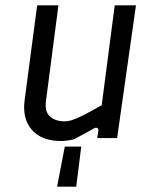

<svg xmlns="http://www.w3.org/2000/svg" viewBox="-20 -520 582 723"><path d="M195 183 224 32H286L267 183ZM210 11Q137 11 100 -31Q63 -73 73 -145L120 -500H200L153 -139Q148 -99 168.5 -81Q189 -63 224 -63Q235 -63 249 -67Q263 -71 289.5 -84Q316 -97 363 -124L412 -500H492L421 0H346L350 -25Q352 -34 346.5 -37.5Q341 -41 333 -36Q311 -24 293 -14Q275 -4 260 4Q248 7 235 9Q222 11 210 11Z"/></svg>

Font: Finlandica
Style: Italic
Weight: 400
Italic angle: -8°
Designer: Niklas Ekholm, Juho Hiilivirta, Jaakko Suomalainen
Foundry: Helsinki Type Studio
Version: Version 1.064